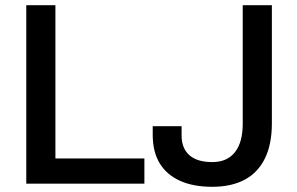

<svg xmlns="http://www.w3.org/2000/svg" viewBox="-20 -706 1143 738"><path d="M81 0V-686H193V-97H535V0ZM796 12Q723 12 672 -11Q621 -34 594 -78Q567 -122 567 -188V-221H678V-185Q678 -136 708 -109.5Q738 -83 796 -83Q853 -83 883 -121Q913 -159 913 -230V-686H1025V-232Q1025 -151 998 -96.5Q971 -42 920 -15Q869 12 796 12Z"/></svg>

Font: Archivo SemiBold Medium
Style: Regular
Weight: 500
Version: Version 2.001